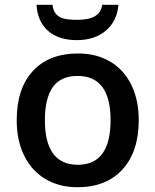

<svg xmlns="http://www.w3.org/2000/svg" viewBox="-20 -774 651 804"><path d="M476 -754H408Q404 -723 379 -707Q354 -691 304 -691Q264 -691 244 -697Q204 -709 200 -754H133Q137 -684 181 -645Q225 -606 302 -606Q376 -606 423 -645.5Q470 -685 476 -754ZM307 -550Q185 -550 117.5 -476.5Q50 -403 50 -271Q50 -185 81 -123Q112 -59 170 -24.5Q228 10 304 10Q425 10 493 -64.5Q561 -139 561 -271Q561 -355 530 -418.5Q499 -482 441.5 -516Q384 -550 307 -550ZM305 -456Q443 -456 443 -271Q443 -84 306 -84Q168 -84 168 -271Q168 -362 201 -409Q234 -456 305 -456Z"/></svg>

Font: OpenSansMMV
Style: Semibold
Weight: 600
Designer: Steve Matteson
Foundry: Ascender Corporation
Version: Version 6.000